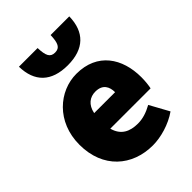

<svg xmlns="http://www.w3.org/2000/svg" viewBox="-217 -844 960 960"><g transform="rotate(-45 263.0 -364.0)"><path d="M290 12C346 12 418 -8 472 -46L416 -148C380 -128 348 -118 314 -118C258 -118 214 -138 198 -198H483C486 -210 490 -240 490 -270C490 -404 420 -512 272 -512C150 -512 32 -412 32 -250C32 -84 144 12 290 12ZM196 -310C206 -360 238 -382 276 -382C328 -382 344 -348 344 -310ZM272 -572C388 -572 448 -632 450 -740H318C316 -685 306 -662 272 -662C238 -662 228 -685 226 -740H94C96 -632 156 -572 272 -572Z"/></g></svg>

Font: Giro Sans Black
Style: Regular
Weight: 900
Designer: Paul D. Hunt
Foundry: Adobe Systems Incorporated
Version: Version 1.000;PS 1.0;hotconv 1.0.88;makeotf.lib2.5.647800